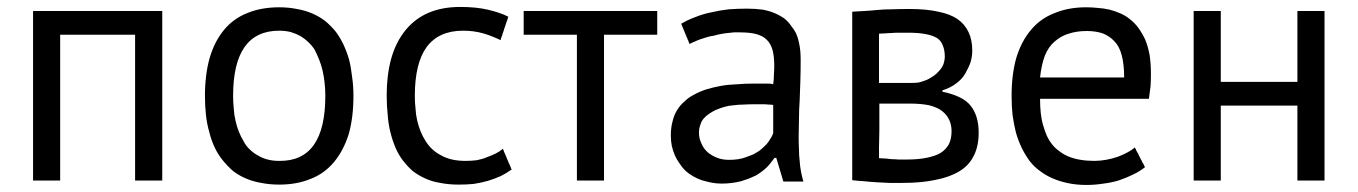

<svg xmlns="http://www.w3.org/2000/svg" viewBox="-20 -520 3910 553"><path d="M369.1 0Q388.7 0 447.3 0Q447.3 -122.1 447.3 -488.3Q354.5 -488.3 75.2 -488.3Q75.2 -366.2 75.2 0Q94.7 0 153.3 0Q153.3 -105.5 153.3 -419.9Q207 -419.9 369.1 -419.9Q369.1 -315.4 369.1 0Z M583 -138.7Q588.9 -115.2 598.6 -94.7Q608.4 -74.2 622.1 -57.6Q635.7 -41 651.4 -27.3Q668 -14.6 688.5 -5.9Q709 2.9 732.4 6.8Q756.8 11.7 784.2 11.7Q835 11.7 875 -4.9Q915 -20.5 942.4 -53.7Q969.7 -86.9 984.4 -133.8Q998 -181.6 998 -244.1Q998 -272.5 994.1 -298.8Q991.2 -325.2 985.4 -348.6Q978.5 -372.1 968.8 -392.6Q959 -413.1 946.3 -429.7Q932.6 -446.3 916 -460Q899.4 -472.7 878.9 -481.4Q858.4 -490.2 835 -494.1Q811.5 -499 784.2 -499Q732.4 -499 692.4 -482.4Q652.3 -466.8 625 -433.6Q597.7 -400.4 584 -353.5Q570.3 -305.7 570.3 -243.2Q570.3 -214.8 573.2 -188.5Q576.2 -162.1 583 -138.7ZM784.2 -431.6Q801.8 -431.6 817.4 -427.7Q833 -422.9 845.7 -416Q858.4 -408.2 868.2 -398.4Q878.9 -388.7 886.7 -376Q893.6 -362.3 899.4 -347.7Q905.3 -333 909.2 -316.4Q913.1 -298.8 915 -281.2Q917 -262.7 917 -244.1Q917 -149.4 883.8 -102.5Q850.6 -55.7 784.2 -56.6Q765.6 -56.6 751 -60.5Q735.4 -64.5 722.7 -72.3Q710 -79.1 699.2 -89.8Q688.5 -99.6 681.6 -113.3Q673.8 -126 668 -140.6Q662.1 -155.3 658.2 -172.9Q654.3 -189.5 653.3 -207Q651.4 -224.6 651.4 -244.1Q651.4 -337.9 684.6 -384.8Q717.8 -431.6 784.2 -431.6Z M1428.7 -91.8Q1419.9 -84 1408.2 -78.1Q1396.5 -72.3 1382.8 -67.4Q1369.1 -61.5 1353.5 -58.6Q1337.9 -56.6 1320.3 -56.6Q1299.8 -56.6 1282.2 -60.5Q1264.6 -64.5 1251 -72.3Q1237.3 -79.1 1225.6 -89.8Q1214.8 -99.6 1206.1 -113.3Q1197.3 -127 1191.4 -141.6Q1185.5 -156.2 1181.6 -172.9Q1177.7 -189.5 1176.8 -207Q1174.8 -224.6 1174.8 -244.1Q1174.8 -337.9 1209 -384.8Q1244.1 -431.6 1313.5 -431.6Q1329.1 -431.6 1343.8 -429.7Q1358.4 -427.7 1372.1 -423.8Q1385.7 -419.9 1397.5 -415Q1410.2 -410.2 1421.9 -404.3Q1421.9 -404.3 1421.9 -405.3Q1421.9 -405.3 1421.9 -406.2Q1421.9 -406.2 1422.9 -407.2Q1422.9 -407.2 1422.9 -408.2Q1422.9 -408.2 1422.9 -409.2Q1422.9 -410.2 1423.8 -411.1Q1423.8 -411.1 1423.8 -412.1Q1423.8 -412.1 1424.8 -413.1Q1424.8 -413.1 1424.8 -414.1Q1424.8 -414.1 1424.8 -415Q1424.8 -415 1425.8 -416Q1425.8 -416 1425.8 -417Q1425.8 -417 1425.8 -417Q1425.8 -417 1425.8 -418Q1425.8 -418 1426.8 -418.9Q1426.8 -418.9 1426.8 -420.9Q1426.8 -420.9 1427.7 -421.9Q1427.7 -421.9 1427.7 -422.9Q1427.7 -422.9 1427.7 -422.9Q1427.7 -422.9 1427.7 -423.8Q1427.7 -423.8 1428.7 -425.8Q1428.7 -425.8 1428.7 -426.8Q1428.7 -426.8 1429.7 -427.7Q1429.7 -427.7 1429.7 -427.7Q1429.7 -428.7 1429.7 -429.7Q1429.7 -429.7 1430.7 -430.7Q1430.7 -430.7 1430.7 -430.7Q1430.7 -431.6 1430.7 -432.6Q1430.7 -432.6 1431.6 -433.6Q1431.6 -433.6 1431.6 -433.6Q1431.6 -434.6 1431.6 -435.5Q1431.6 -435.5 1431.6 -435.5Q1431.6 -436.5 1432.6 -437.5Q1432.6 -437.5 1432.6 -438.5Q1432.6 -438.5 1433.6 -439.5Q1433.6 -439.5 1433.6 -440.4Q1433.6 -440.4 1433.6 -441.4Q1433.6 -441.4 1433.6 -441.4Q1433.6 -441.4 1434.6 -443.4Q1434.6 -443.4 1434.6 -444.3Q1434.6 -444.3 1435.5 -445.3Q1435.5 -445.3 1435.5 -446.3Q1435.5 -446.3 1435.5 -447.3Q1435.5 -447.3 1436.5 -448.2Q1436.5 -448.2 1436.5 -449.2Q1436.5 -449.2 1436.5 -450.2Q1436.5 -450.2 1437.5 -451.2Q1437.5 -451.2 1437.5 -452.1Q1437.5 -452.1 1437.5 -453.1Q1437.5 -453.1 1437.5 -453.1Q1437.5 -453.1 1438.5 -455.1Q1438.5 -455.1 1438.5 -456.1Q1438.5 -456.1 1439.5 -457Q1439.5 -457 1439.5 -458Q1439.5 -458 1439.5 -459Q1439.5 -459 1440.4 -460Q1440.4 -460 1440.4 -460.9Q1440.4 -460.9 1440.4 -460.9Q1440.4 -460.9 1441.4 -462.9Q1441.4 -462.9 1441.4 -463.9Q1441.4 -463.9 1441.4 -463.9Q1441.4 -464.8 1442.4 -465.8Q1442.4 -465.8 1442.4 -466.8Q1442.4 -466.8 1442.4 -467.8Q1442.4 -467.8 1443.4 -468.8Q1443.4 -468.8 1443.4 -469.7Q1443.4 -469.7 1443.4 -470.7Q1443.4 -470.7 1444.3 -471.7Q1431.6 -478.5 1416 -483.4Q1401.4 -488.3 1384.8 -492.2Q1368.2 -496.1 1348.6 -498Q1329.1 -500 1305.7 -500Q1253.9 -500 1214.8 -483.4Q1175.8 -466.8 1148.4 -433.6Q1121.1 -400.4 1107.4 -353.5Q1093.8 -305.7 1093.8 -244.1Q1093.8 -214.8 1096.7 -188.5Q1098.6 -162.1 1104.5 -138.7Q1110.4 -115.2 1119.1 -94.7Q1127.9 -74.2 1140.6 -57.6Q1153.3 -41 1168.9 -27.3Q1185.5 -14.6 1205.1 -5.9Q1223.6 2.9 1248 6.8Q1272.5 11.7 1300.8 11.7Q1323.2 11.7 1343.8 9.8Q1364.3 6.8 1384.8 1Q1404.3 -4.9 1421.9 -12.7Q1439.5 -21.5 1454.1 -32.2Q1454.1 -32.2 1453.1 -33.2Q1453.1 -33.2 1452.1 -34.2Q1452.1 -34.2 1452.1 -35.2Q1452.1 -35.2 1452.1 -36.1Q1452.1 -36.1 1451.2 -37.1Q1451.2 -37.1 1451.2 -38.1Q1451.2 -38.1 1450.2 -39.1Q1450.2 -39.1 1450.2 -40Q1450.2 -40 1450.2 -41Q1450.2 -41 1449.2 -42Q1449.2 -42 1449.2 -43Q1449.2 -43 1448.2 -43.9Q1448.2 -43.9 1448.2 -43.9Q1448.2 -43.9 1448.2 -44.9Q1448.2 -44.9 1447.3 -45.9Q1447.3 -45.9 1447.3 -47.9Q1447.3 -47.9 1446.3 -48.8Q1446.3 -48.8 1446.3 -49.8Q1446.3 -49.8 1445.3 -49.8Q1445.3 -49.8 1445.3 -50.8Q1445.3 -50.8 1444.3 -52.7Q1444.3 -52.7 1444.3 -53.7Q1444.3 -53.7 1444.3 -53.7Q1444.3 -53.7 1443.4 -55.7Q1443.4 -55.7 1443.4 -56.6Q1443.4 -56.6 1442.4 -56.6Q1442.4 -56.6 1442.4 -57.6Q1442.4 -57.6 1442.4 -58.6Q1442.4 -58.6 1442.4 -59.6Q1442.4 -59.6 1441.4 -59.6Q1441.4 -59.6 1441.4 -60.5Q1441.4 -60.5 1441.4 -61.5Q1441.4 -61.5 1440.4 -61.5Q1440.4 -61.5 1440.4 -62.5Q1440.4 -62.5 1440.4 -63.5Q1440.4 -63.5 1439.5 -63.5Q1439.5 -63.5 1439.5 -64.5Q1439.5 -64.5 1439.5 -65.4Q1439.5 -65.4 1438.5 -66.4Q1438.5 -66.4 1438.5 -67.4Q1438.5 -67.4 1438.5 -68.4Q1438.5 -68.4 1437.5 -69.3Q1437.5 -69.3 1437.5 -70.3Q1437.5 -70.3 1436.5 -71.3Q1436.5 -71.3 1436.5 -71.3Q1436.5 -71.3 1436.5 -72.3Q1436.5 -72.3 1436.5 -73.2Q1436.5 -73.2 1435.5 -74.2Q1435.5 -74.2 1435.5 -75.2Q1435.5 -75.2 1434.6 -76.2Q1434.6 -76.2 1434.6 -77.1Q1434.6 -77.1 1433.6 -78.1Q1433.6 -78.1 1433.6 -79.1Q1433.6 -79.1 1432.6 -80.1Q1432.6 -80.1 1432.6 -81.1Q1432.6 -81.1 1432.6 -82Q1432.6 -82 1431.6 -83Q1431.6 -83 1431.6 -84Q1431.6 -84 1430.7 -85Q1430.7 -85 1430.7 -86.9Q1430.7 -86.9 1429.7 -87.9Q1429.7 -87.9 1429.7 -88.9Q1429.7 -88.9 1428.7 -89.8Q1428.7 -90.8 1428.7 -91.8Z M1873 -488.3Q1777.3 -488.3 1488.3 -488.3Q1488.3 -470.7 1488.3 -419.9Q1526.4 -419.9 1641.6 -419.9Q1641.6 -315.4 1641.6 0Q1661.1 0 1719.7 0Q1719.7 -105.5 1719.7 -419.9Q1757.8 -419.9 1873 -419.9Q1873 -437.5 1873 -488.3Z M1966.8 -393.6Q1973.6 -397.5 1981.4 -400.4Q1989.3 -404.3 1998 -407.2Q2006.8 -410.2 2016.6 -413.1Q2025.4 -416 2035.2 -417Q2044.9 -419.9 2055.7 -421.9Q2065.4 -423.8 2075.2 -424.8Q2085 -425.8 2093.8 -426.8Q2102.5 -426.8 2110.4 -426.8Q2138.7 -426.8 2158.2 -421.9Q2178.7 -416 2188.5 -405.3Q2199.2 -395.5 2205.1 -376Q2210 -357.4 2210 -330.1Q2210 -318.4 2209 -304.7Q2209 -292 2207 -277.3Q2200.2 -279.3 2193.4 -279.3Q2187.5 -279.3 2180.7 -279.3Q2171.9 -279.3 2153.3 -279.3Q2127 -279.3 2102.5 -277.3Q2077.1 -276.4 2055.7 -272.5Q2034.2 -268.6 2014.6 -262.7Q1994.1 -255.9 1978.5 -247.1Q1962.9 -239.3 1951.2 -227.5Q1938.5 -216.8 1929.7 -202.1Q1920.9 -187.5 1917 -169.9Q1912.1 -152.3 1912.1 -129.9Q1912.1 -113.3 1915 -99.6Q1918 -85.9 1923.8 -72.3Q1929.7 -59.6 1937.5 -48.8Q1944.3 -38.1 1954.1 -28.3Q1963.9 -19.5 1975.6 -12.7Q1987.3 -5.9 2001 -1Q2014.6 2.9 2028.3 5.9Q2043 8.8 2058.6 8.8Q2074.2 8.8 2088.9 6.8Q2102.5 4.9 2114.3 2Q2127 -2 2137.7 -5.9Q2148.4 -10.7 2157.2 -14.6Q2167 -20.5 2174.8 -26.4Q2182.6 -32.2 2189.5 -39.1Q2196.3 -45.9 2201.2 -52.7Q2206.1 -58.6 2210.9 -65.4Q2212.9 -65.4 2215.8 -65.4Q2220.7 -48.8 2236.3 2.9Q2251 2.9 2293.9 2.9Q2290 -10.7 2287.1 -25.4Q2284.2 -40 2283.2 -56.6Q2281.2 -72.3 2281.2 -89.8Q2280.3 -107.4 2280.3 -125Q2280.3 -149.4 2281.2 -176.8Q2281.2 -203.1 2283.2 -230.5Q2284.2 -257.8 2285.2 -287.1Q2286.1 -315.4 2286.1 -344.7Q2286.1 -358.4 2285.2 -371.1Q2284.2 -383.8 2281.2 -397.5Q2278.3 -411.1 2273.4 -422.9Q2267.6 -434.6 2258.8 -445.3Q2251 -457 2240.2 -465.8Q2228.5 -474.6 2212.9 -481.4Q2197.3 -488.3 2176.8 -492.2Q2156.2 -495.1 2130.9 -495.1Q2104.5 -495.1 2079.1 -493.2Q2052.7 -490.2 2028.3 -484.4Q2003.9 -479.5 1982.4 -470.7Q1960.9 -462.9 1941.4 -451.2Q1941.4 -451.2 1942.4 -450.2Q1942.4 -450.2 1943.4 -449.2Q1943.4 -449.2 1943.4 -448.2Q1943.4 -448.2 1943.4 -447.3Q1943.4 -447.3 1944.3 -446.3Q1944.3 -446.3 1945.3 -444.3Q1945.3 -444.3 1945.3 -443.4Q1945.3 -443.4 1945.3 -442.4Q1945.3 -442.4 1946.3 -441.4Q1946.3 -441.4 1946.3 -440.4Q1946.3 -440.4 1947.3 -439.5Q1947.3 -439.5 1947.3 -439.5Q1947.3 -439.5 1947.3 -438.5Q1947.3 -438.5 1948.2 -437.5Q1948.2 -437.5 1948.2 -436.5Q1948.2 -436.5 1948.2 -435.5Q1948.2 -435.5 1949.2 -434.6Q1949.2 -434.6 1949.2 -433.6Q1949.2 -433.6 1949.2 -433.6Q1949.2 -433.6 1950.2 -432.6Q1950.2 -432.6 1950.2 -431.6Q1950.2 -431.6 1950.2 -430.7Q1950.2 -430.7 1951.2 -429.7Q1951.2 -429.7 1951.2 -429.7Q1951.2 -429.7 1952.1 -427.7Q1952.1 -427.7 1952.1 -426.8Q1952.1 -426.8 1952.1 -426.8Q1952.1 -425.8 1953.1 -424.8Q1953.1 -424.8 1953.1 -423.8Q1953.1 -423.8 1954.1 -422.9Q1954.1 -422.9 1954.1 -421.9Q1954.1 -421.9 1955.1 -420.9Q1955.1 -420.9 1955.1 -419.9Q1955.1 -419.9 1955.1 -418.9Q1955.1 -418.9 1956.1 -418Q1956.1 -418 1956.1 -418Q1956.1 -418 1956.1 -417Q1956.1 -417 1956.1 -417Q1956.1 -417 1957 -415Q1957 -415 1957 -414.1Q1957 -414.1 1958 -414.1Q1958 -414.1 1958 -413.1Q1958 -413.1 1958 -412.1Q1958 -412.1 1959 -411.1Q1959 -411.1 1959 -410.2Q1959 -410.2 1960 -409.2Q1960 -409.2 1960 -408.2Q1960 -408.2 1960 -407.2Q1960 -407.2 1960.9 -406.2Q1960.9 -406.2 1960.9 -405.3Q1960.9 -405.3 1961.9 -404.3Q1961.9 -404.3 1961.9 -403.3Q1961.9 -403.3 1962.9 -402.3Q1962.9 -402.3 1962.9 -401.4Q1962.9 -401.4 1962.9 -400.4Q1962.9 -400.4 1963.9 -399.4Q1963.9 -399.4 1963.9 -397.5Q1963.9 -397.5 1964.8 -396.5Q1964.8 -396.5 1964.8 -395.5Q1964.8 -395.5 1965.8 -394.5Q1965.8 -394.5 1966.8 -393.6ZM2017.6 -82Q2005.9 -92.8 2000 -107.4Q1993.2 -121.1 1993.2 -137.7Q1993.2 -150.4 1997.1 -160.2Q2000 -170.9 2006.8 -178.7Q2013.7 -186.5 2022.5 -192.4Q2031.2 -198.2 2041 -203.1Q2052.7 -208 2065.4 -211.9Q2078.1 -215.8 2092.8 -216.8Q2107.4 -218.8 2122.1 -218.8Q2136.7 -219.7 2151.4 -219.7Q2158.2 -219.7 2166 -219.7Q2172.9 -219.7 2179.7 -219.7Q2186.5 -219.7 2193.4 -218.8Q2200.2 -218.8 2207 -217.8Q2207 -190.4 2207 -136.7Q2205.1 -130.9 2201.2 -124Q2197.3 -118.2 2192.4 -110.4Q2187.5 -103.5 2180.7 -97.7Q2173.8 -90.8 2166 -85Q2158.2 -80.1 2149.4 -75.2Q2139.6 -71.3 2128.9 -67.4Q2119.1 -63.5 2106.4 -61.5Q2093.8 -59.6 2080.1 -59.6Q2060.5 -59.6 2045.9 -65.4Q2030.3 -71.3 2017.6 -82Z M2434.6 -1Q2451.2 1 2468.8 2Q2486.3 3.9 2503.9 4.9Q2521.5 5.9 2541 6.8Q2559.6 6.8 2580.1 6.8Q2634.8 6.8 2674.8 -2Q2715.8 -9.8 2744.1 -27.3Q2771.5 -43.9 2785.2 -72.3Q2798.8 -99.6 2798.8 -137.7Q2798.8 -162.1 2793 -181.6Q2787.1 -201.2 2775.4 -215.8Q2763.7 -230.5 2743.2 -240.2Q2722.7 -250 2694.3 -255.9Q2694.3 -256.8 2694.3 -259.8Q2716.8 -266.6 2733.4 -279.3Q2750 -291 2759.8 -307.6Q2769.5 -324.2 2775.4 -340.8Q2780.3 -357.4 2780.3 -374Q2780.3 -405.3 2769.5 -427.7Q2758.8 -450.2 2738.3 -464.8Q2716.8 -479.5 2682.6 -486.3Q2648.4 -494.1 2599.6 -494.1Q2572.3 -494.1 2548.8 -493.2Q2525.4 -493.2 2505.9 -491.2Q2487.3 -489.3 2468.8 -488.3Q2451.2 -487.3 2434.6 -486.3Q2434.6 -324.2 2434.6 -1ZM2512.7 -221.7Q2534.2 -221.7 2598.6 -221.7Q2632.8 -221.7 2656.2 -216.8Q2679.7 -210.9 2693.4 -200.2Q2707 -189.5 2713.9 -174.8Q2720.7 -160.2 2720.7 -142.6Q2720.7 -120.1 2712.9 -104.5Q2704.1 -88.9 2688.5 -79.1Q2672.9 -70.3 2648.4 -65.4Q2624 -60.5 2590.8 -60.5Q2579.1 -60.5 2568.4 -60.5Q2557.6 -61.5 2548.8 -61.5Q2540 -62.5 2530.3 -63.5Q2521.5 -63.5 2511.7 -64.5Q2511.7 -74.2 2511.7 -94.7Q2511.7 -114.3 2512.7 -143.6Q2512.7 -172.9 2512.7 -192.4Q2512.7 -211.9 2512.7 -221.7ZM2511.7 -281.2Q2511.7 -316.4 2511.7 -422.9Q2520.5 -423.8 2529.3 -423.8Q2538.1 -424.8 2546.9 -424.8Q2555.7 -425.8 2568.4 -425.8Q2580.1 -425.8 2595.7 -425.8Q2625 -425.8 2645.5 -421.9Q2666 -418 2677.7 -411.1Q2689.5 -404.3 2695.3 -389.6Q2701.2 -376 2701.2 -356.4Q2701.2 -349.6 2699.2 -341.8Q2698.2 -335 2693.4 -327.1Q2689.5 -320.3 2683.6 -314.5Q2678.7 -308.6 2670.9 -302.7Q2665 -298.8 2657.2 -293.9Q2650.4 -290 2641.6 -287.1Q2633.8 -284.2 2625 -282.2Q2616.2 -281.2 2607.4 -281.2Q2604.5 -281.2 2598.6 -281.2Q2598.6 -281.2 2597.7 -281.2Q2597.7 -281.2 2596.7 -281.2Q2596.7 -281.2 2595.7 -281.2Q2595.7 -281.2 2594.7 -281.2Q2594.7 -281.2 2593.8 -281.2Q2593.8 -281.2 2591.8 -281.2Q2591.8 -281.2 2590.8 -281.2Q2590.8 -281.2 2589.8 -281.2Q2589.8 -281.2 2588.9 -281.2Q2588.9 -281.2 2587.9 -281.2Q2587.9 -281.2 2586.9 -281.2Q2586.9 -281.2 2585.9 -281.2Q2585.9 -281.2 2585 -281.2Q2584 -281.2 2583 -281.2Q2583 -281.2 2582 -281.2Q2582 -281.2 2581.1 -281.2Q2581.1 -281.2 2580.1 -281.2Q2580.1 -281.2 2579.1 -281.2Q2579.1 -281.2 2578.1 -281.2Q2578.1 -281.2 2577.1 -281.2Q2576.2 -281.2 2575.2 -281.2Q2575.2 -281.2 2574.2 -281.2Q2574.2 -281.2 2573.2 -281.2Q2573.2 -281.2 2572.3 -281.2Q2572.3 -281.2 2571.3 -281.2Q2571.3 -281.2 2570.3 -281.2Q2570.3 -281.2 2569.3 -281.2Q2568.4 -281.2 2567.4 -281.2Q2567.4 -281.2 2566.4 -281.2Q2566.4 -281.2 2565.4 -281.2Q2565.4 -281.2 2564.5 -281.2Q2564.5 -281.2 2563.5 -281.2Q2563.5 -281.2 2562.5 -281.2Q2562.5 -281.2 2561.5 -281.2Q2560.5 -281.2 2559.6 -281.2Q2559.6 -281.2 2558.6 -281.2Q2558.6 -281.2 2557.6 -281.2Q2557.6 -281.2 2556.6 -281.2Q2556.6 -281.2 2555.7 -281.2Q2555.7 -281.2 2554.7 -281.2Q2554.7 -281.2 2553.7 -281.2Q2553.7 -281.2 2552.7 -281.2Q2552.7 -281.2 2551.8 -281.2Q2551.8 -281.2 2550.8 -281.2Q2550.8 -281.2 2549.8 -281.2Q2549.8 -281.2 2549.8 -281.2Q2549.8 -281.2 2548.8 -281.2Q2548.8 -281.2 2547.9 -281.2Q2547.9 -281.2 2546.9 -281.2Q2546.9 -281.2 2545.9 -281.2Q2545.9 -281.2 2544.9 -281.2Q2544.9 -281.2 2543.9 -281.2Q2543.9 -281.2 2543 -281.2Q2543 -281.2 2542 -281.2Q2542 -281.2 2541 -281.2Q2541 -281.2 2540 -281.2Q2540 -281.2 2539.1 -281.2Q2539.1 -281.2 2538.1 -281.2Q2538.1 -281.2 2537.1 -281.2Q2537.1 -281.2 2536.1 -281.2Q2536.1 -281.2 2535.2 -281.2Q2534.2 -281.2 2533.2 -281.2Q2533.2 -281.2 2532.2 -281.2Q2532.2 -281.2 2531.2 -281.2Q2531.2 -281.2 2530.3 -281.2Q2530.3 -281.2 2529.3 -281.2Q2529.3 -281.2 2528.3 -281.2Q2528.3 -281.2 2527.3 -281.2Q2527.3 -281.2 2527.3 -281.2Q2527.3 -281.2 2526.4 -281.2Q2526.4 -281.2 2525.4 -281.2Q2525.4 -281.2 2524.4 -281.2Q2524.4 -281.2 2522.5 -281.2Q2522.5 -281.2 2521.5 -281.2Q2521.5 -281.2 2520.5 -281.2Q2520.5 -281.2 2520.5 -281.2Q2520.5 -281.2 2519.5 -281.2Q2518.6 -281.2 2517.6 -281.2Q2517.6 -281.2 2516.6 -281.2Q2516.6 -281.2 2515.6 -281.2Q2515.6 -281.2 2515.6 -281.2Q2515.6 -281.2 2513.7 -281.2Q2513.7 -281.2 2512.7 -281.2Q2512.7 -281.2 2511.7 -281.2Z M3249 -95.7Q3240.2 -87.9 3227.5 -81.1Q3214.8 -74.2 3199.2 -68.4Q3182.6 -62.5 3165 -59.6Q3148.4 -56.6 3131.8 -56.6Q3110.4 -56.6 3092.8 -59.6Q3074.2 -62.5 3059.6 -68.4Q3044.9 -74.2 3033.2 -83Q3020.5 -91.8 3011.7 -102.5Q3002 -114.3 2995.1 -128.9Q2989.3 -142.6 2984.4 -159.2Q2979.5 -175.8 2977.5 -195.3Q2975.6 -213.9 2975.6 -235.4Q3080.1 -235.4 3289.1 -235.4Q3292 -254.9 3293.9 -272.5Q3294.9 -290 3294.9 -306.6Q3294.9 -336.9 3291 -362.3Q3286.1 -387.7 3278.3 -406.2Q3269.5 -424.8 3258.8 -439.5Q3249 -453.1 3235.4 -463.9Q3222.7 -474.6 3207 -481.4Q3191.4 -488.3 3175.8 -492.2Q3159.2 -496.1 3142.6 -497.1Q3125 -499 3108.4 -499Q3057.6 -499 3017.6 -482.4Q2976.6 -466.8 2949.2 -433.6Q2921.9 -401.4 2907.2 -353.5Q2893.6 -305.7 2893.6 -243.2Q2893.6 -213.9 2896.5 -187.5Q2900.4 -161.1 2906.2 -137.7Q2913.1 -114.3 2922.9 -93.8Q2932.6 -74.2 2945.3 -56.6Q2958 -40 2975.6 -27.3Q2992.2 -14.6 3012.7 -5.9Q3033.2 2.9 3057.6 7.8Q3081.1 12.7 3109.4 12.7Q3133.8 12.7 3158.2 8.8Q3182.6 5.9 3204.1 -1Q3226.6 -8.8 3244.1 -17.6Q3262.7 -26.4 3277.3 -38.1Q3277.3 -39.1 3277.3 -40Q3277.3 -40 3276.4 -41Q3276.4 -41 3276.4 -42Q3276.4 -42 3275.4 -43Q3275.4 -43.9 3274.4 -44.9Q3274.4 -44.9 3274.4 -45.9Q3274.4 -45.9 3273.4 -46.9Q3273.4 -46.9 3273.4 -47.9Q3273.4 -47.9 3272.5 -48.8Q3272.5 -48.8 3272.5 -49.8Q3272.5 -49.8 3271.5 -49.8Q3271.5 -49.8 3271.5 -50.8Q3271.5 -50.8 3270.5 -51.8Q3270.5 -51.8 3269.5 -53.7Q3269.5 -53.7 3269.5 -54.7Q3269.5 -54.7 3269.5 -55.7Q3269.5 -55.7 3268.6 -55.7Q3268.6 -55.7 3268.6 -56.6Q3268.6 -56.6 3267.6 -57.6Q3267.6 -57.6 3267.6 -58.6Q3267.6 -58.6 3267.6 -59.6Q3267.6 -59.6 3266.6 -59.6Q3266.6 -59.6 3265.6 -61.5Q3265.6 -61.5 3265.6 -62.5Q3265.6 -62.5 3265.6 -62.5Q3265.6 -62.5 3264.6 -63.5Q3264.6 -63.5 3264.6 -64.5Q3264.6 -64.5 3263.7 -65.4Q3263.7 -65.4 3263.7 -65.4Q3263.7 -66.4 3262.7 -67.4Q3262.7 -67.4 3262.7 -67.4Q3262.7 -67.4 3261.7 -69.3Q3261.7 -69.3 3261.7 -69.3Q3261.7 -69.3 3260.7 -71.3Q3260.7 -71.3 3260.7 -71.3Q3260.7 -71.3 3260.7 -72.3Q3260.7 -72.3 3259.8 -73.2Q3259.8 -73.2 3259.8 -73.2Q3259.8 -73.2 3259.8 -74.2Q3259.8 -74.2 3258.8 -75.2Q3258.8 -75.2 3258.8 -76.2Q3258.8 -76.2 3258.8 -76.2Q3258.8 -77.1 3257.8 -78.1Q3257.8 -78.1 3256.8 -79.1Q3256.8 -80.1 3255.9 -81.1Q3255.9 -81.1 3254.9 -82Q3254.9 -82 3254.9 -83Q3254.9 -83 3253.9 -84Q3253.9 -84 3253.9 -85Q3253.9 -85 3252.9 -85.9Q3252.9 -85.9 3252.9 -86.9Q3252.9 -86.9 3252 -87.9Q3252 -87.9 3252 -88.9Q3252 -89.8 3251 -90.8Q3251 -90.8 3250 -91.8Q3250 -91.8 3250 -92.8Q3250 -92.8 3249 -93.8Q3249 -93.8 3249 -95.7ZM3189.5 -401.4Q3204.1 -386.7 3210.9 -360.4Q3217.8 -334 3217.8 -296.9Q3136.7 -296.9 2975.6 -296.9Q2979.5 -333 2989.3 -359.4Q3000 -385.7 3017.6 -400.4Q3035.2 -416 3057.6 -422.9Q3081.1 -430.7 3110.4 -430.7Q3135.7 -430.7 3156.2 -423.8Q3175.8 -416 3189.5 -401.4Z M3716.8 0Q3736.3 0 3794.9 0Q3794.9 -122.1 3794.9 -488.3Q3775.4 -488.3 3716.8 -488.3Q3716.8 -437.5 3716.8 -284.2Q3661.1 -284.2 3496.1 -284.2Q3496.1 -335 3496.1 -488.3Q3476.6 -488.3 3418 -488.3Q3418 -366.2 3418 0Q3437.5 0 3496.1 0Q3496.1 -53.7 3496.1 -215.8Q3550.8 -215.8 3716.8 -215.8Q3716.8 -162.1 3716.8 0Z"/></svg>

Font: Aptus Gothic JP
Style: Medium
Weight: 400
Designer: Fuminori Ogawa / Motoya
Version: Version 1